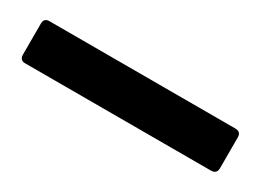

<svg xmlns="http://www.w3.org/2000/svg" viewBox="-20 -69 464 341"><g transform="rotate(30 211.5 101.0)"><path d="M20.7 144.6Q9.8 144.6 9.8 132.7V69.6Q9.8 58.2 20.7 58.2H401.9Q413.8 58.2 413.8 69.6V132.7Q413.8 144.6 401.9 144.6Z"/></g></svg>

Font: Sofia Sans Condensed
Style: Regular
Weight: 400
Designer: Botio Nikoltchev, Ani Petrova
Foundry: lettersoup
Version: Version 4.100